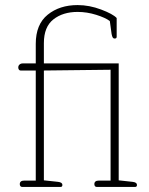

<svg xmlns="http://www.w3.org/2000/svg" viewBox="-20 -737 587 757"><path d="M58 -11Q58 -25 76 -25H121V-459H61Q57 -459 54.5 -462.5Q52 -466 52 -471Q52 -478 57 -482.5Q62 -487 70 -487H121V-564Q121 -641 168 -679Q215 -717 286 -717Q332 -717 378.5 -699.5Q425 -682 440 -666V-592Q440 -585 432 -585Q427 -585 424.5 -589Q422 -593 420 -603L413 -654Q396 -667 359.5 -678.5Q323 -690 286 -690Q228 -690 190.5 -660.5Q153 -631 153 -567V-487H448V-26L503 -20Q520 -18 520 -8Q520 0 513 0H361Q357 0 354.5 -3Q352 -6 352 -11Q352 -25 370 -25H416V-462L153 -459V-26L209 -20Q226 -18 226 -8Q226 0 219 0H67Q63 0 60.5 -3Q58 -6 58 -11Z"/></svg>

Font: Maitree ExtraLight
Style: Regular
Weight: 275
Designer: CadsonDemak Team
Foundry: CadsonDemak
Version: Version 1.003